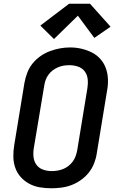

<svg xmlns="http://www.w3.org/2000/svg" viewBox="-20 -1000 640 1028"><path d="M255 8Q224 8 193.5 3Q163 -2 137 -16Q111 -30 91.5 -51.5Q72 -73 62 -101Q52 -129 51.5 -160Q51 -191 56 -222L111 -557Q116 -584 126 -610.5Q136 -637 154 -659.5Q172 -682 196 -699Q220 -716 247 -726Q274 -736 301 -741Q328 -746 355 -746Q387 -746 416.5 -739Q446 -732 472 -719Q498 -706 517.5 -684Q537 -662 547 -634Q557 -606 558 -575Q559 -544 553 -513L498 -178Q494 -151 483.5 -124.5Q473 -98 455 -75.5Q437 -53 413 -36Q389 -19 362.5 -9Q336 1 308.5 4.5Q281 8 255 8ZM256 -84Q272 -84 287.5 -86.5Q303 -89 318 -95Q333 -101 346 -111Q359 -121 369 -134.5Q379 -148 384.5 -163Q390 -178 393 -193L448 -528Q452 -552 449.5 -576Q447 -600 433.5 -618Q420 -636 397.5 -643.5Q375 -651 351 -651Q336 -651 320.5 -648.5Q305 -646 290 -639.5Q275 -633 262 -623Q249 -613 239.5 -600Q230 -587 224.5 -572Q219 -557 217 -542L161 -207Q157 -183 159.5 -159.5Q162 -136 175 -118Q188 -100 210 -92Q232 -84 256 -84ZM269 -791 196 -863 350 -980H462L572 -857L485 -797L397 -916Z"/></svg>

Font: Iosevka Curly SmBdExObl
Style: Regular
Weight: 600
Width: 7
Italic angle: -9°
Monospace: yes
Designer: Belleve Invis
Foundry: Belleve Invis
Version: Version 11.1.0; ttfautohint (v1.8.3)